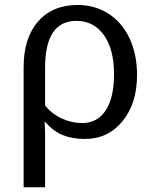

<svg xmlns="http://www.w3.org/2000/svg" viewBox="-20 -559 640 786"><path d="M541 -252Q541 -135.7 481.7 -63Q422.4 9.8 327.6 9.8Q275.4 9.8 236.6 -6.1Q197.8 -22 164.6 -60.1H162.6Q164.6 -30.8 164.6 0V207.5H76.7V-283.7Q76.7 -403.3 135.7 -470.9Q194.8 -538.6 298.8 -538.6Q368.2 -538.6 423.8 -503.2Q479.5 -467.8 510.3 -402.1Q541 -336.4 541 -252ZM446.8 -255.9Q446.8 -357.9 405 -415.8Q363.3 -473.6 293 -473.6Q164.6 -473.6 164.6 -281.7V-127Q193.4 -91.8 233.9 -73.5Q274.4 -55.2 316.4 -55.2Q378.4 -55.2 412.6 -106.9Q446.8 -158.7 446.8 -255.9Z"/></svg>

Font: Liberation Mono
Style: Regular
Weight: 400
Monospace: yes
Designer: Steve Matteson
Foundry: Ascender Corporation
Version: Version 2.1.5